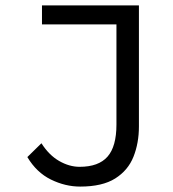

<svg xmlns="http://www.w3.org/2000/svg" viewBox="-20 -677 640 709"><path d="M276 12Q221 12 168 -14Q115 -40 81 -97L133 -148Q161 -104 198.5 -82.5Q236 -61 274 -61Q344 -61 377 -98.5Q410 -136 410 -217V-587H135V-657H493V-210Q493 -149 473 -98.5Q453 -48 405.5 -18Q358 12 276 12Z"/></svg>

Font: Source Code Pro
Style: Regular
Weight: 400
Monospace: yes
Designer: Paul D. Hunt, Teo Tuominen
Foundry: Adobe Systems Incorporated
Version: Version 1.018;hotconv 1.0.116;makeotfexe 2.5.65601